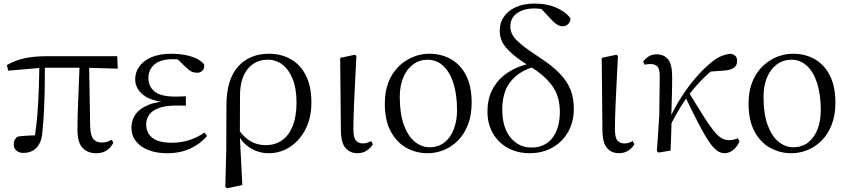

<svg xmlns="http://www.w3.org/2000/svg" viewBox="-20 -825 4645 1052"><path d="M108 12.8Q83.1 12.8 69.3 -0.4Q55.4 -13.7 55.4 -34.1Q55.4 -49.2 60.9 -59.2Q66.4 -69.2 77.1 -76.7Q101.6 -80.1 129.7 -81.8Q157.7 -83.5 191 -83.6L167.1 -56.8Q179.7 -131.3 185.2 -204.1Q190.7 -276.8 192.9 -346.5Q195.1 -416.2 195.6 -482H226.2Q226.2 -419.6 225.2 -354.8Q224.2 -290 221.4 -226Q218.6 -162 212.2 -101.6Q208 -44.2 180.2 -15.7Q152.4 12.8 108 12.8ZM24.8 -437.7 17.8 -468.5Q62.4 -494.2 113.7 -505.6Q165 -517 236.1 -517H622.3L625.1 -448.9L437.6 -454H211.8ZM508 14.6Q460.2 14.6 432.3 -14.8Q404.5 -44.3 404.5 -114.1Q404.5 -163.3 406.4 -222.9Q408.4 -282.5 411.3 -348.6Q414.2 -414.7 416.6 -482H468L474 -131.8Q476 -81.3 492 -62.8Q508.1 -44.2 535.9 -44.2Q554.9 -44.2 567.4 -48.5Q579.9 -52.8 592.3 -59.8L600.9 -42.5Q586.7 -15 563.5 -0.2Q540.4 14.6 508 14.6Z M896.3 14.6Q838 14.6 793.7 -2.5Q749.3 -19.6 724.7 -51.5Q700.1 -83.4 700.1 -126.7Q700.1 -165.3 721.9 -197.3Q743.7 -229.3 791.5 -249.5Q839.3 -269.8 916.7 -271.6V-263.4Q813.9 -266.8 767.3 -302.9Q720.7 -339 720.7 -390.7Q720.7 -428.3 742.7 -460Q764.6 -491.8 809.1 -511.2Q853.6 -530.6 920.8 -530.6Q956.9 -530.6 991.4 -524.4Q1026 -518.1 1054.3 -505.3Q1082.6 -492.4 1098.6 -471.9Q1101.2 -450.8 1089.8 -438.7Q1078.5 -426.5 1060.6 -426.5Q1043.7 -426.5 1030.7 -432.4Q1017.7 -438.4 997.9 -456.8L940.6 -512.6L996.7 -511.5L1006 -491.9Q980.4 -496.3 962.7 -498.5Q945.1 -500.7 925.7 -500.7Q861 -500.7 827 -472.4Q793.1 -444.1 793.1 -397.6Q793.1 -351.6 827 -323.6Q860.8 -295.7 942.2 -295.7Q954.3 -295.7 967.2 -296.2Q980.1 -296.7 998.3 -297.7V-245.7Q978.9 -246.9 969.4 -246.9Q960 -246.9 951.6 -246.9Q886.1 -246.9 849.1 -232.6Q812.1 -218.4 796.6 -195.2Q781 -172 781 -143.3Q781 -95.8 815.7 -69.3Q850.4 -42.9 920.6 -42.9Q971.3 -42.9 1016.3 -57.2Q1061.3 -71.5 1099.9 -98.8L1114.3 -80.5Q1080.8 -38.9 1024.8 -12.1Q968.9 14.6 896.3 14.6Z M1214.6 199.6 1219.8 -5.5 1220.6 -245.2Q1220.6 -388.7 1283.9 -459.6Q1347.3 -530.6 1454 -530.6Q1520.7 -530.6 1573.2 -500.8Q1625.7 -471 1655.9 -411.9Q1686.2 -352.7 1686.2 -264.3Q1686.2 -178.8 1653.7 -116.2Q1621.2 -53.6 1568.1 -19.5Q1515 14.6 1453.2 14.6Q1396.7 14.6 1350.5 -14.7Q1304.4 -44.1 1278.4 -97.7H1275L1288.8 -113.1Q1315.3 -73.6 1351.9 -51.7Q1388.6 -29.8 1435.7 -29.8Q1488.4 -29.8 1526.1 -56.9Q1563.8 -83.9 1584.3 -136.1Q1604.7 -188.2 1604.7 -263.1Q1604.7 -339.4 1583.8 -391.7Q1562.8 -443.9 1527.5 -471Q1492.2 -498 1448.3 -498Q1378.8 -498 1337.4 -447.1Q1296.1 -396.2 1295.1 -306.4L1294.3 -94.1L1293.8 -84.8L1307.7 188.8L1225.2 206.4Z M1938.8 14.4Q1897.3 14.4 1872.7 -14.5Q1848.2 -43.4 1847.8 -111.9L1843.9 -507.9L1924 -525L1932.8 -518.8Q1928.3 -430.3 1925.2 -367.2Q1922.1 -304.2 1920.1 -259Q1918.1 -213.9 1917.2 -180.2Q1916.3 -146.5 1916.3 -117.6Q1916.3 -70.5 1930.4 -54.8Q1944.4 -39.1 1968 -39.1Q1982.8 -39.1 1993.5 -43.2Q2004.3 -47.3 2013.9 -52L2022.8 -34.8Q2013.5 -16.9 1991.5 -1.3Q1969.5 14.4 1938.8 14.4Z M2323.1 14.6Q2261.7 14.6 2208.2 -14.3Q2154.7 -43.3 2121.6 -103.8Q2088.5 -164.4 2088.5 -258Q2088.5 -325.8 2109.2 -376.7Q2129.9 -427.5 2165.1 -461.6Q2200.4 -495.8 2243.7 -513.2Q2286.9 -530.6 2331.5 -530.6Q2399.5 -530.6 2451.9 -500.3Q2504.4 -470 2534.4 -410.5Q2564.3 -351.1 2564.3 -263.4Q2564.3 -193 2543.6 -140.7Q2522.9 -88.3 2488.1 -53.9Q2453.2 -19.4 2410.3 -2.4Q2367.5 14.6 2323.1 14.6ZM2333 -18.2Q2382 -18.2 2415.6 -44.9Q2449.2 -71.6 2466.7 -117.6Q2484.2 -163.6 2484.2 -220.9Q2484.2 -306 2464.6 -368.1Q2445.1 -430.2 2408.7 -464Q2372.4 -497.8 2322.8 -497.8Q2278.4 -497.8 2243.7 -472.2Q2209 -446.7 2189.7 -400.7Q2170.4 -354.8 2170.4 -294.9Q2170.4 -200.6 2193.3 -139Q2216.3 -77.4 2253.6 -47.8Q2290.9 -18.2 2333 -18.2Z M2882.4 14.4Q2813.8 14.4 2761.5 -14.9Q2709.2 -44.3 2680.1 -95.6Q2650.9 -146.9 2650.9 -213.3Q2650.9 -289.5 2683.1 -344.1Q2715.2 -398.7 2770.8 -432.8Q2826.4 -467 2897.5 -479.7V-487.2L2918.2 -463.1Q2848.9 -443.5 2807.8 -409Q2766.7 -374.6 2749.3 -328.6Q2731.9 -282.6 2731.9 -227.5Q2731.9 -125.9 2777.3 -71.3Q2822.7 -16.6 2891.1 -16.6Q2966 -16.6 3006.8 -69.4Q3047.5 -122.1 3047.5 -211.8Q3047.5 -297.6 3005.4 -355.1Q2963.3 -412.6 2889.4 -457.5Q2821.4 -499.6 2784.3 -532Q2747.3 -564.3 2732.7 -593.6Q2718.1 -622.9 2718.1 -656.9Q2718.1 -701.6 2742.1 -735.1Q2766 -768.6 2809.1 -787Q2852.2 -805.5 2910.3 -805.5Q2974.9 -805.5 3026.6 -783.7Q3078.3 -761.9 3105.8 -724.3Q3105.6 -706.4 3093.6 -693.7Q3081.6 -681 3062.8 -681Q3047.5 -681 3031.8 -690.8Q3016.1 -700.5 2998.3 -720.5L2937.2 -785.9L2995.8 -777.9L3000.2 -755.9Q2981.6 -767.3 2958.6 -773Q2935.5 -778.7 2909.7 -778.7Q2849.5 -778.7 2812.9 -752.6Q2776.2 -726.5 2776.2 -680.2Q2776.2 -655.4 2788.6 -633Q2800.9 -610.5 2836.1 -581.6Q2871.3 -552.7 2939.8 -507.8Q3007 -463.9 3047.3 -421.8Q3087.7 -379.6 3105.9 -333.6Q3124.1 -287.5 3124.1 -229.1Q3124.1 -157.2 3092.8 -102.2Q3061.5 -47.2 3006.8 -16.4Q2952.1 14.4 2882.4 14.4Z M3371.8 14.4Q3330.3 14.4 3305.7 -14.5Q3281.2 -43.4 3280.8 -111.9L3276.9 -507.9L3357 -525L3365.8 -518.8Q3361.3 -430.3 3358.2 -367.2Q3355.1 -304.2 3353.1 -259Q3351.1 -213.9 3350.2 -180.2Q3349.3 -146.5 3349.3 -117.6Q3349.3 -70.5 3363.4 -54.8Q3377.4 -39.1 3401 -39.1Q3415.8 -39.1 3426.5 -43.2Q3437.3 -47.3 3446.9 -52L3455.8 -34.8Q3446.5 -16.9 3424.5 -1.3Q3402.5 14.4 3371.8 14.4Z M3589 11.1 3579.2 3.1 3592.3 -191.8 3594.8 -402.2Q3595.6 -443.1 3583.6 -458.6Q3571.6 -474.2 3543.2 -474.2Q3534.6 -474.2 3527 -473.3Q3519.3 -472.4 3511.5 -470.4L3504.1 -488Q3515.4 -503.6 3533.7 -515.5Q3552 -527.4 3576.6 -527.4Q3619.5 -527.4 3641.7 -498.4Q3663.9 -469.3 3662.9 -397.8Q3662.9 -346.1 3661.1 -289.8Q3659.3 -233.4 3657.8 -177.6L3660 -174.4Q3658.8 -130 3657.4 -86.7Q3656.1 -43.4 3654.1 0ZM3647.7 -128.6 3633.1 -155.3H3640.2L3647.1 -171Q3675 -232.9 3711.3 -289.9Q3747.5 -346.8 3788.6 -395.1Q3829.8 -443.4 3871.1 -478.1Q3905.9 -507.7 3933.9 -518.4Q3961.8 -529 3986.7 -530.6Q3999.6 -527.2 4009.2 -518.5Q4018.7 -509.8 4018.7 -489.9Q4018.7 -464.7 3999.8 -452.6Q3980.9 -440.5 3943.1 -437.9L3853.1 -431.6L3925.1 -474.7Q3880.4 -441.2 3837.4 -399.5Q3794.4 -357.7 3749.8 -300.4L3744.2 -293.4Q3726.3 -266.1 3711.9 -243.4Q3697.6 -220.8 3682.8 -194.4Q3668 -168.1 3647.7 -128.6ZM3950.4 14.6Q3928.6 14.6 3907.9 -0.4Q3887.3 -15.4 3863.6 -50.5Q3839.8 -85.6 3808.6 -145.5Q3777.4 -205.4 3733.8 -295.8L3755 -317.2Q3802.7 -238.7 3834.9 -188Q3867 -137.3 3890.2 -108.6Q3913.4 -79.9 3932.8 -68.5Q3952.2 -57.1 3974.3 -57.1Q3989 -57.1 4001.9 -60.3Q4014.9 -63.4 4023.5 -67L4031.9 -50.7Q4018.1 -19.1 3995.9 -2.2Q3973.7 14.6 3950.4 14.6Z M4316.1 14.6Q4254.7 14.6 4201.2 -14.3Q4147.7 -43.3 4114.6 -103.8Q4081.5 -164.4 4081.5 -258Q4081.5 -325.8 4102.2 -376.7Q4122.9 -427.5 4158.1 -461.6Q4193.4 -495.8 4236.7 -513.2Q4279.9 -530.6 4324.5 -530.6Q4392.5 -530.6 4444.9 -500.3Q4497.4 -470 4527.4 -410.5Q4557.3 -351.1 4557.3 -263.4Q4557.3 -193 4536.6 -140.7Q4515.9 -88.3 4481.1 -53.9Q4446.2 -19.4 4403.3 -2.4Q4360.5 14.6 4316.1 14.6ZM4326 -18.2Q4375 -18.2 4408.6 -44.9Q4442.2 -71.6 4459.7 -117.6Q4477.2 -163.6 4477.2 -220.9Q4477.2 -306 4457.6 -368.1Q4438.1 -430.2 4401.7 -464Q4365.4 -497.8 4315.8 -497.8Q4271.4 -497.8 4236.7 -472.2Q4202 -446.7 4182.7 -400.7Q4163.4 -354.8 4163.4 -294.9Q4163.4 -200.6 4186.3 -139Q4209.3 -77.4 4246.6 -47.8Q4283.9 -18.2 4326 -18.2Z"/></svg>

Font: Noto Serif JP
Style: Regular
Weight: 200
Designer: Ryoko NISHIZUKA 西塚涼子 (kana & ideographs); Frank Grießhammer (Latin, Greek & Cyrillic); Wenlong ZHANG 张文龙 (bopomofo); San
Foundry: Adobe
Version: Version 2.001;hotconv 1.1.0;makeotfexe 2.6.0